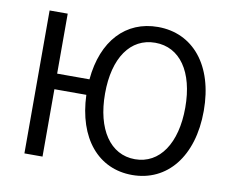

<svg xmlns="http://www.w3.org/2000/svg" viewBox="-81 -852 1177 971"><g transform="rotate(10 507.0 -367.0)"><path d="M655 -68C528 -68 449 -186 449 -369C449 -553 528 -666 655 -666C782 -666 861 -553 861 -369C861 -186 782 -68 655 -68ZM655 13C834 13 956 -134 956 -369C956 -604 834 -747 655 -747C490 -747 377 -627 359 -426H193V-734H100V0H193V-346H357C365 -124 481 13 655 13Z"/></g></svg>

Font: Source Han Sans TC
Style: Regular
Weight: 400
Designer: Ryoko NISHIZUKA 西塚涼子 (kana, bopomofo & ideographs); Paul D. Hunt (Latin, Greek & Cyrillic); Sandoll Communications 산돌커뮤니
Foundry: Adobe
Version: Version 2.002;hotconv 1.0.116;makeotfexe 2.5.65601